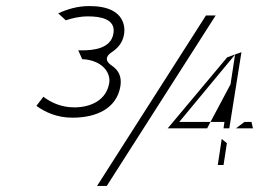

<svg xmlns="http://www.w3.org/2000/svg" viewBox="-20 -573 901 633"><path d="M698 -29H717L728 -101L711 -115ZM814 -150 809 -171H786L758 -150ZM533 -150H663L674 -171H571L755 -393L740 -295L674 -171H720L717 -150H736L776 -401L729 -384ZM219 -185C299 -185 365 -216 377 -289C382 -320 371 -342 348 -357V-358H347C347 -358 312 -378 350 -402C368 -414 385 -433 389 -460C391 -471 402 -553 275 -553C235 -553 203 -543 172 -529L197 -506C217 -513 243 -519 270 -519C310 -519 362 -511 354 -463C346 -411 284 -407 250 -407H238L251 -378C316 -375 346 -334 340 -299C331 -244 281 -219 225 -219C182 -219 148 -235 123 -254L100 -224C129 -203 168 -185 219 -185ZM691 -522H659L300 40H332Z"/></svg>

Font: Charger Static
Style: 2Obl
Weight: 1000
Designer: Jasper
Foundry: KineticPlasma Fonts/Cannot Into Space Fonts
Version: Version 1.1